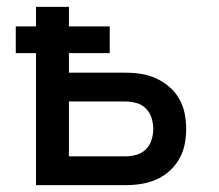

<svg xmlns="http://www.w3.org/2000/svg" viewBox="-20 -540 640 560"><path d="M85 0V-385H26V-463H85V-520H181V-463H300V-385H181V-328H346Q369 -328 391.5 -324.5Q414 -321 435 -311.5Q456 -302 473.5 -287Q491 -272 502.5 -252Q514 -232 518.5 -209.5Q523 -187 523 -164Q523 -141 518.5 -118.5Q514 -96 502.5 -76Q491 -56 473.5 -40.5Q456 -25 435 -16Q414 -7 391.5 -3.5Q369 0 346 0ZM346 -84Q362 -84 378 -88.5Q394 -93 405.5 -104.5Q417 -116 422 -132Q427 -148 427 -164Q427 -180 422 -196Q417 -212 405.5 -223.5Q394 -235 378 -239.5Q362 -244 346 -244H181V-84Z"/></svg>

Font: Iosevka Fixed Medium Extended
Style: Regular
Weight: 500
Width: 7
Monospace: yes
Designer: Belleve Invis
Foundry: Belleve Invis
Version: Version 24.1.1; ttfautohint (v1.8.4)